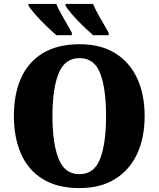

<svg xmlns="http://www.w3.org/2000/svg" viewBox="-20 -951 810 981"><path d="M386 10Q273 10 198.5 -36Q124 -82 87.5 -165Q51 -248 51 -359Q51 -470 87.5 -552Q124 -634 199 -679.5Q274 -725 387 -725Q494 -725 568 -679.5Q642 -634 680.5 -551.5Q719 -469 719 -358Q719 -247 680.5 -164.5Q642 -82 567.5 -36Q493 10 386 10ZM386 -61Q461 -61 491.5 -139.5Q522 -218 522 -358Q522 -498 492 -576Q462 -654 387 -654Q311 -654 279.5 -576Q248 -498 248 -358Q248 -218 279.5 -139.5Q311 -61 386 -61ZM456 -771Q440 -785 419 -804.5Q398 -824 377 -846Q356 -868 339.5 -888Q323 -908 315 -921V-931H455Q470 -897 492.5 -858Q515 -819 535 -784V-771ZM268 -771Q252 -785 231 -804.5Q210 -824 189 -846Q168 -868 151 -888Q134 -908 126 -921V-931H267Q282 -897 305 -858Q328 -819 347 -784V-771Z"/></svg>

Font: Noto Serif SemiCondensed Black
Style: Regular
Weight: 900
Width: 4
Designer: Monotype Design Team
Foundry: Monotype Imaging Inc.
Version: Version 2.014; ttfautohint (v1.8.4.7-5d5b)